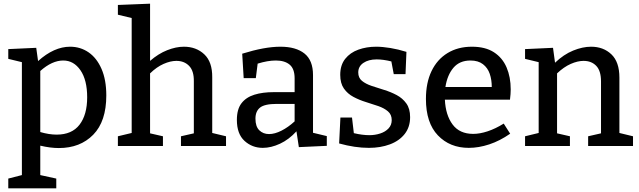

<svg xmlns="http://www.w3.org/2000/svg" viewBox="-20 -794 3477 1044"><path d="M25 230V177L99 158V-456L25 -474V-527L177 -534L187 -462Q274 -540 361 -540Q417 -540 461.5 -509.5Q506 -479 532 -419.5Q558 -360 558 -275Q558 -134 487 -61.5Q416 11 300 11Q254 11 199 -2V158L286 177V230ZM288 -62Q371 -62 412.5 -116Q454 -170 454 -265Q454 -359 417.5 -412Q381 -465 324 -465Q263 -465 199 -408V-76Q247 -62 288 -62Z M621 0V-53L696 -71V-696L621 -714V-767L796 -774V-463Q841 -502 889 -521Q937 -540 980 -540Q1047 -540 1091 -498.5Q1135 -457 1134 -373V-71L1209 -53V0H964V-53L1034 -69V-351Q1035 -408 1008.5 -435.5Q982 -463 939 -463Q907 -463 869.5 -446.5Q832 -430 796 -395V-69L866 -53V0Z M1605 6 1592 -80Q1551 -35 1502.5 -12.5Q1454 10 1409 10Q1351 10 1309.5 -28Q1268 -66 1268 -142Q1268 -200 1293 -232.5Q1318 -265 1363 -279Q1408 -293 1469 -293H1582V-368Q1582 -420 1555 -442.5Q1528 -465 1480 -465Q1436 -465 1381 -448L1371 -369H1305L1297 -502Q1358 -521 1409.5 -530.5Q1461 -540 1505 -540Q1589 -540 1635.5 -503Q1682 -466 1682 -386V-72L1757 -54V-1ZM1369 -149Q1369 -106 1390 -85.5Q1411 -65 1443 -65Q1474 -65 1510.5 -83.5Q1547 -102 1582 -134V-229H1485Q1419 -229 1394 -209Q1369 -189 1369 -149Z M1928 -400Q1928 -371 1948 -354.5Q1968 -338 2000.5 -327Q2033 -316 2069 -305Q2105 -294 2137 -277Q2169 -260 2189.5 -231.5Q2210 -203 2210 -157Q2210 -103 2180.5 -65.5Q2151 -28 2100 -9Q2049 10 1986 10Q1948 10 1907.5 4Q1867 -2 1824 -14L1831 -155H1894L1904 -70Q1950 -59 1989 -59Q2019 -59 2047 -68Q2075 -77 2092.5 -95.5Q2110 -114 2110 -141Q2110 -171 2089.5 -188.5Q2069 -206 2037.5 -217Q2006 -228 1970 -239Q1934 -250 1902 -267Q1870 -284 1850 -312.5Q1830 -341 1830 -387Q1830 -440 1857 -474Q1884 -508 1928.5 -524Q1973 -540 2025 -540Q2060 -540 2102.5 -533Q2145 -526 2190 -512L2185 -391H2121L2108 -460Q2064 -471 2028 -471Q1984 -471 1956 -452Q1928 -433 1928 -400Z M2529 10Q2426 10 2361 -58Q2296 -126 2296 -256Q2296 -344 2326.5 -407.5Q2357 -471 2413.5 -505.5Q2470 -540 2546 -540Q2619 -540 2665.5 -510Q2712 -480 2734.5 -427.5Q2757 -375 2757 -308Q2757 -295 2756 -282Q2755 -269 2753 -252H2399Q2403 -168 2441 -117Q2479 -66 2553 -66Q2589 -66 2631.5 -80Q2674 -94 2719 -122L2754 -67Q2698 -28 2640.5 -9Q2583 10 2529 10ZM2538 -465Q2479 -465 2445.5 -425.5Q2412 -386 2402 -321H2654Q2654 -360 2643 -392.5Q2632 -425 2606 -445Q2580 -465 2538 -465Z M2835 0V-53L2909 -71V-456L2835 -474V-527L2987 -534L2998 -453Q3045 -498 3096.5 -519Q3148 -540 3194 -540Q3261 -540 3304.5 -498.5Q3348 -457 3348 -372V-71L3422 -53V0H3178V-53L3248 -69V-351Q3248 -409 3222 -436Q3196 -463 3153 -463Q3121 -463 3083.5 -446.5Q3046 -430 3009 -395V-69L3079 -53V0Z"/></svg>

Font: Bitter Medium
Style: Regular
Weight: 500
Designer: Sol Matas, and Bitter project Authors
Foundry: Sol Matas
Version: Version 2.001